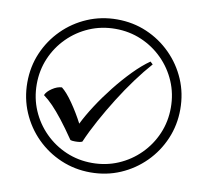

<svg xmlns="http://www.w3.org/2000/svg" viewBox="-88 -859 1104 1021"><g transform="rotate(10 464.0 -349.0)"><path d="M355 -84Q338 -84 330 -87Q289 -147 258 -186.5Q227 -226 201.5 -252.5Q176 -279 150 -298Q158 -318 185 -336Q212 -354 237 -355Q265 -333 299 -284Q333 -235 361 -181Q384 -228 420 -283.5Q456 -339 499.5 -394Q543 -449 589 -496Q635 -543 677 -572L691 -559Q651 -514 609 -457Q567 -400 527.5 -337Q488 -274 453.5 -211Q419 -148 394 -90Q384 -84 355 -84ZM464 64Q379 64 304 32Q229 0 172 -57Q115 -114 83 -189Q51 -264 51 -349Q51 -435 83 -509.5Q115 -584 172 -641Q229 -698 304 -730Q379 -762 464 -762Q550 -762 624.5 -730Q699 -698 756 -641Q813 -584 845 -509.5Q877 -435 877 -349Q877 -264 845 -189Q813 -114 756 -57Q699 0 624.5 32Q550 64 464 64ZM464 13Q539 13 604.5 -15Q670 -43 720 -93Q770 -143 798 -208.5Q826 -274 826 -349Q826 -424 798 -489.5Q770 -555 720 -605Q670 -655 604.5 -683Q539 -711 464 -711Q389 -711 323.5 -683Q258 -655 208 -605Q158 -555 130 -489.5Q102 -424 102 -349Q102 -274 130 -208.5Q158 -143 208 -93Q258 -43 323.5 -15Q389 13 464 13Z"/></g></svg>

Font: umalayalam85
Style: Book
Weight: 400
Designer: Jelle Bosma - Monotype Design Team
Foundry: Monotype Imaging Inc.
Version: Version 2.003